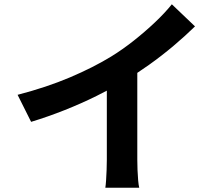

<svg xmlns="http://www.w3.org/2000/svg" viewBox="-20 -831 1040 895"><path d="M62 -389Q197 -424 306.5 -470.5Q416 -517 499 -568Q551 -600 603.5 -641.5Q656 -683 702.5 -727Q749 -771 781 -811L889 -708Q843 -663 788.5 -617Q734 -571 675 -529Q616 -487 558 -452Q501 -419 430.5 -384Q360 -349 282 -318Q204 -287 125 -263ZM478 -504 620 -537V-87Q620 -65 621 -39Q622 -13 624 9.5Q626 32 629 44H471Q473 32 474.5 9.5Q476 -13 477 -39Q478 -65 478 -87Z"/></svg>

Font: Farlight84_Sys_V01
Style: Bold
Weight: 700
Designer: Monotype Design Team, Nadine Chahine and Nizar Qandah
Foundry: Monotype Imaging Inc.
Version: Version 2.004;October 31, 2024;FontCreator 14.0.0.2814 64-bi